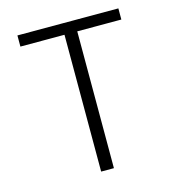

<svg xmlns="http://www.w3.org/2000/svg" viewBox="-108 -822 837 915"><g transform="rotate(-15 310.0 -365.0)"><path d="M278.5 0V-730H341.5V0ZM61 -730H559V-675H61Z"/></g></svg>

Font: Monaspace Neon Var
Style: Regular
Weight: 400
Designer: Riley Cran and the Lettermatic Team
Version: Version 1.000 (Monaspace Neon Var)